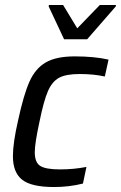

<svg xmlns="http://www.w3.org/2000/svg" viewBox="-20 -745 487 773"><path d="M32 -116Q32 -170 53 -261Q75 -363 98.5 -416Q122 -469 164 -493.5Q206 -518 281 -518Q360 -518 417 -505L402 -437Q357 -447 301 -447Q246 -447 218 -432Q190 -417 173 -378Q156 -339 139 -255Q120 -168 120 -132Q120 -91 142 -77Q164 -63 221 -63Q278 -63 328 -73L314 -6Q258 8 198 8Q106 8 69 -21.5Q32 -51 32 -116ZM238 -587 176 -719 177 -725H234L291 -631L382 -725H447L446 -719L331 -587Z"/></svg>

Font: Saira Semi Condensed
Style: Italic
Weight: 400
Width: 4
Italic angle: -12°
Designer: Hector Gatti with collaboration of the Omnibus-Type team
Foundry: Omnibus-Type
Version: Version 1.001; ttfautohint (v1.8)